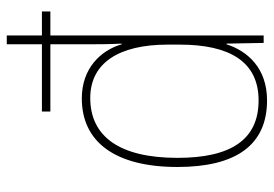

<svg xmlns="http://www.w3.org/2000/svg" viewBox="-141 -659 810 568"><g transform="rotate(-90 264.0 -375.0)"><path d="M251 10C347 10 397 -48 417 -110H419L421 0H443V-631H514V-656H443V-760H417V-656H218V-631H417V-526C417 -491 417 -457 419 -420H417C399 -482 346 -538 257 -538C127 -538 54 -438 54 -255C54 -83 118 10 251 10ZM251 -15C134 -15 81 -98 81 -255C81 -426 144 -513 258 -513C362 -513 416 -428 416 -284V-248C416 -103 367 -15 251 -15Z"/></g></svg>

Font: Noto Sans Gujarati UI SemiCondensed Thin
Style: Regular
Weight: 100
Width: 4
Designer: Jelle Bosma - Monotype Design Team, Universal Thirst
Foundry: Monotype Imaging Inc.
Version: Version 2.106